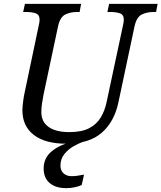

<svg xmlns="http://www.w3.org/2000/svg" viewBox="-20 -734 836 994"><path d="M323 10Q214 10 155 -35.5Q96 -81 96 -163Q96 -179 99.5 -207Q103 -235 107 -252L181 -604Q185 -620 185 -632Q185 -658 165 -665Q145 -672 113 -672H100L109 -714H400L392 -672H379Q346 -672 319 -659.5Q292 -647 281 -600L206 -247Q201 -222 197.5 -198.5Q194 -175 194 -154Q194 -103 232 -76.5Q270 -50 338 -50Q403 -50 442 -70.5Q481 -91 502 -126.5Q523 -162 532 -206L617 -604Q621 -620 621 -632Q621 -658 601 -665Q581 -672 549 -672H536L545 -714H796L788 -672H775Q742 -672 715 -659.5Q688 -647 677 -600L593 -204Q572 -104 507 -47Q442 10 323 10ZM323 240Q268 240 237 213.5Q206 187 206 138Q206 84 247.5 49.5Q289 15 355 0H412Q389 7 361 23Q333 39 313 64Q293 89 293 124Q293 149 309 163.5Q325 178 350 178Q364 178 380 176Q396 174 415 170L403 224Q366 240 323 240Z"/></svg>

Font: NotoSerif-Italic
Style: Regular
Weight: 400
Italic angle: -12°
Designer: Monotype Design Team
Foundry: Monotype Imaging Inc.
Version: Version 2.007; ttfautohint (v1.8) -l 8 -r 50 -G 200 -x 14 -D